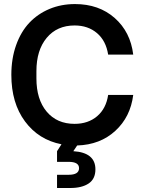

<svg xmlns="http://www.w3.org/2000/svg" viewBox="-20 -710 719 950"><path d="M36.1 -339.8Q36.1 -420.4 59.8 -486.8Q83.5 -553.2 125.2 -597.4Q167 -641.6 224.9 -665.8Q282.7 -689.9 351.1 -689.9Q469.2 -689.9 547.4 -621.1Q625.5 -552.2 639.2 -439.9H515.1Q504.4 -508.3 460 -546.1Q415.5 -584 349.1 -584Q262.2 -584 211.2 -522.9Q160.2 -461.9 160.2 -357.9V-321.8Q160.2 -218.3 210.9 -157.7Q261.7 -97.2 349.1 -97.2Q416 -97.2 460.4 -134.8Q504.9 -172.4 515.1 -240.2H639.2Q625.5 -131.3 550.5 -62.5Q475.6 6.3 361.8 9.8L342.8 38.1Q452.1 44.9 452.1 127.9Q452.1 175.3 418.7 197.8Q385.3 220.2 328.1 220.2H262.2V154.8H319.8Q371.1 154.8 371.1 122.1Q371.1 90.8 319.8 90.8H262.2V38.1L284.2 3.9Q171.4 -18.1 103.8 -109.1Q36.1 -200.2 36.1 -339.8Z"/></svg>

Font: TASA Orbiter Deck SemiBold
Style: Regular
Weight: 600
Designer: Weizhong Zhang
Version: Version 1.000;Glyphs 3.1.2 (3151)